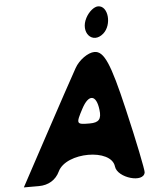

<svg xmlns="http://www.w3.org/2000/svg" viewBox="-69 -1231 977 1242"><g transform="rotate(-5 419.0 -610.0)"><path d="M436 -790C407 -738 305 -552 209 -373L35 -50H133C195 -50 244 -80 269 -133C326 -254 621 -254 634 -133C643 -58 811 -9 822 -79C824 -95 786 -284 736 -496C665 -800 628 -883 566 -883C524 -883 464 -840 436 -790ZM566 -508C574 -446 555 -425 496 -425C408 -425 406 -429 457 -525C505 -616 554 -608 566 -508ZM534 -1108C485 -1016 559 -932 633 -996C694 -1049 682 -1175 615 -1175C589 -1175 554 -1146 534 -1108Z"/></g></svg>

Font: Hussar Skorodowane
Style: Ky
Weight: 700
Foundry: Cannot Into Space Fonts
Version: Version 0.892